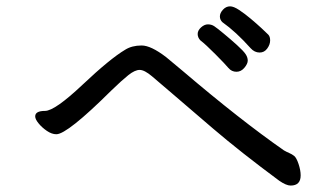

<svg xmlns="http://www.w3.org/2000/svg" viewBox="-20 -680 1040 599"><path d="M886.7 -101.1Q873 -101.1 851.1 -116.2Q731 -205.1 645 -278.6Q559.1 -352.1 518.6 -387Q478 -421.9 454.3 -441.9Q430.7 -461.9 415.8 -461.9Q400.9 -461.9 380.4 -445.6Q359.9 -429.2 327.6 -397.9Q189.9 -261.2 155.8 -261.2Q141.6 -261.2 126.2 -271.7Q110.8 -282.2 100.3 -295.2Q89.8 -308.1 89.8 -316.9Q89.8 -334 120.4 -334Q150.9 -334 237.3 -415.5Q323.7 -497.1 370.6 -524.9Q391.6 -538.1 421.9 -538.1Q450.7 -538.1 498 -502L550.8 -458Q729 -306.2 865.7 -210.9Q874 -206.1 882.3 -202.6Q890.6 -199.2 897.7 -193.6Q904.8 -188 911.4 -168.5Q918 -148.9 918 -132.8Q918 -101.1 886.7 -101.1ZM717.8 -456.1Q702.6 -456.1 692.6 -468Q682.6 -480 652.3 -510.5Q622.1 -541 605 -554.2Q596.7 -563 596.7 -574Q596.7 -585 607.2 -594.5Q617.7 -604 628.7 -604Q639.6 -604 648.2 -598.4Q656.7 -592.8 677.7 -575.4Q698.7 -558.1 719.2 -539.6Q739.7 -521 746.3 -511Q752.9 -501 752.9 -491Q752.9 -481 742.4 -468.5Q731.9 -456.1 717.8 -456.1ZM790 -516.1Q773.9 -516.1 761.7 -529.8Q715.8 -581.1 673.8 -610.8Q666 -618.2 666 -628.9Q666 -639.2 675.5 -649.7Q685.1 -660.2 697.8 -660.2Q709 -660.2 726.3 -648.7Q743.7 -637.2 762.2 -621.6Q780.8 -606 795.9 -592Q811 -578.1 816.9 -572Q822.8 -565.9 822.8 -554.2Q822.8 -541 813.7 -528.6Q804.7 -516.1 790 -516.1Z"/></svg>

Font: LXGW WenKai GB Screen
Style: Regular
Weight: 400
Designer: LXGW / Fontworks Inc.
Foundry: LXGW / Fontworks Inc.
Version: Version 1.321;February 19, 2024;FontCreator 14.0.0.2901 64-b